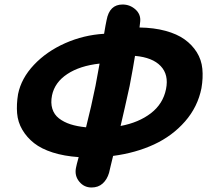

<svg xmlns="http://www.w3.org/2000/svg" viewBox="-20 -748 925 852"><path d="M386.2 84Q353 84 331.8 58.1Q310.5 32.2 316.9 -2Q319.3 -15.6 329.1 -50.8Q264.6 -55.2 214.1 -71.3Q163.6 -87.4 131.3 -112.8Q99.1 -138.2 79.1 -172.1Q59.1 -206.1 55.9 -245.6Q52.7 -285.2 60.1 -330.1Q74.2 -400.4 130.6 -460.2Q187 -520 269.3 -556.4Q351.6 -592.8 441.9 -598.1Q448.7 -639.6 453.1 -659.2Q465.8 -728 523.9 -728Q556.6 -728 581.1 -706.1Q605.5 -684.1 602.1 -651.9Q601.1 -644 599.1 -626Q663.6 -625 714.6 -611.1Q765.6 -597.2 799.1 -573.2Q832.5 -549.3 853.3 -516.1Q874 -482.9 877.9 -442.9Q881.8 -402.8 874 -356.9Q857.4 -273.4 801 -209Q744.6 -144.5 663.3 -106.9Q582 -69.3 481.9 -56.2Q478 -39.6 471.7 -14.2Q465.3 11.2 463.9 19Q455.1 48.8 435.5 66.4Q416 84 386.2 84ZM555.2 -366.2Q533.2 -265.6 515.1 -189Q595.7 -204.1 649.7 -245.6Q703.6 -287.1 716.8 -353Q729.5 -416.5 693.1 -454.8Q656.7 -493.2 579.1 -500Q571.8 -453.1 555.2 -366.2ZM210.9 -325.2Q204.1 -291.5 212.2 -265.4Q220.2 -239.3 241.7 -222.7Q263.2 -206.1 292.7 -196.5Q322.3 -187 361.8 -183.1Q385.7 -277.3 403.8 -367.2Q418 -442.4 421.9 -465.8Q334 -456.1 278.6 -419.4Q223.1 -382.8 210.9 -325.2Z"/></svg>

Font: Shantell Sans Irregular Bouncy
Style: Bold Italic
Weight: 700
Italic angle: -11.31°
Designer: Stephen Nixon, Anya Danilova, Shantell Martin
Foundry: Arrow Type
Version: Version 1.006;[9816181b4]